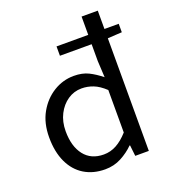

<svg xmlns="http://www.w3.org/2000/svg" viewBox="-145 -903 911 1024"><g transform="rotate(-20 310.0 -391.5)"><path d="M277 13Q209 13 158.5 -18Q108 -49 80.5 -108Q53 -167 53 -249Q53 -330 86 -388.5Q119 -447 172.5 -480Q226 -513 288 -513Q336 -513 370.5 -496Q405 -479 441 -450L436 -543V-796H528V0H451L444 -62H441Q410 -31 368.5 -9Q327 13 277 13ZM297 -64Q335 -64 369 -82.5Q403 -101 436 -138V-379Q402 -411 370 -423.5Q338 -436 304 -436Q261 -436 225.5 -412Q190 -388 168.5 -346Q147 -304 147 -250Q147 -164 186 -114Q225 -64 297 -64ZM256 -639V-692H609V-644L524 -639Z"/></g></svg>

Font: Noto Sans HK
Style: Regular
Weight: 400
Designer: Ryoko NISHIZUKA 西塚涼子 (kana, bopomofo & ideographs); Paul D. Hunt (Latin, Greek & Cyrillic); Sandoll Communications 산돌커뮤니
Foundry: Adobe
Version: Version 2.004-H2;hotconv 1.0.118;makeotfexe 2.5.65603